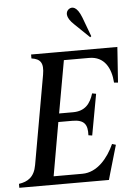

<svg xmlns="http://www.w3.org/2000/svg" viewBox="-81 -974 706 1020"><g transform="rotate(-5 272.0 -464.5)"><path d="M-20 0H458L467 -32L511 -183L491 -189C459 -118 401 -45 320 -45H167L217 -330H291C355 -330 373 -304 370 -246L390 -243L409 -347L411 -358L430 -462L409 -466C392 -411 363 -375 299 -375H225L275 -655H410C491 -655 525 -590 530 -513L551 -511L562 -669L564 -700H104V-679C152 -672 169 -650 158 -587L74 -113C63 -50 28 -28 -20 -21ZM325 -923C309 -911 299 -883 348 -838L425 -764L431 -769L393 -871C369 -934 342 -935 325 -923Z"/></g></svg>

Font: RL Madena Oblique
Style: Regular
Weight: 400
Italic angle: -10°
Designer: I Kadek Wantara Putra
Foundry: Roughlines ID
Version: Version 1.000;Glyphs 3.1.2 (3151)